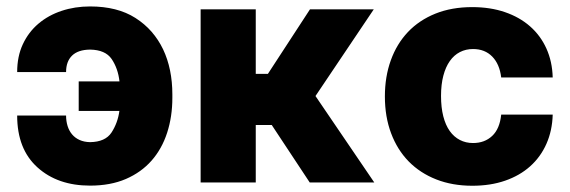

<svg xmlns="http://www.w3.org/2000/svg" viewBox="-20 -575 1796 605"><path d="M188.2 -210.9Q188.2 -193.2 193 -177.9Q197.8 -162.6 207.2 -151.5Q216.6 -140.3 230.8 -133.9Q245 -127.5 263.8 -127.1Q311.8 -127.8 331.3 -157.3Q351.2 -187.9 356.2 -225.5H228V-318.5H356.5Q351.9 -359.4 331.7 -389.2Q311.8 -418 263.8 -418.7Q226.2 -418.3 207.2 -399.9Q188.2 -381.4 188.2 -348H34.1Q34.1 -397.4 52 -435.7Q70 -474.1 101.2 -500.5Q132.5 -527 174.2 -540.8Q215.9 -554.7 263.8 -554.7Q349.8 -554.7 406.6 -518.5Q435.7 -500 457.6 -475Q479.4 -449.9 494 -419.4Q508.5 -388.8 515.8 -353.2Q523.1 -317.5 523.1 -277.7V-267Q523.1 -207.4 506.6 -156.6Q490.1 -105.8 457.6 -68.9Q425.1 -32 376.6 -11Q328.1 9.9 263.8 9.9Q161.6 9.9 98 -47.6Q34.1 -105.1 34.1 -210.9Z M785.9 -545.5V-342.3H824.2L956.7 -545.5H1157.7L974.1 -272.4L1159.4 0H956L836.3 -181.1H785.9V0H612.2V-545.5Z M1468 -552.6Q1524.9 -552.6 1571 -536.8Q1617.2 -521 1650.2 -492Q1683.2 -463.1 1701.7 -422.2Q1720.2 -381.4 1721.6 -331H1559.3Q1554.3 -372.9 1531.1 -396.7Q1507.8 -420.5 1470.5 -420.5Q1447.8 -420.5 1429.2 -410.9Q1410.5 -401.3 1397.4 -382.6Q1384.2 -364 1377 -336.5Q1369.7 -308.9 1369.7 -272.7Q1369.7 -236.5 1376.8 -208.6Q1383.9 -180.8 1397.2 -162.1Q1410.5 -143.5 1429.2 -133.9Q1447.8 -124.3 1470.5 -124.3Q1507.1 -124.3 1530.9 -146.7Q1554.7 -169 1559.3 -213.8H1721.6Q1720.2 -163.4 1701.9 -122Q1683.6 -80.6 1650.7 -51.1Q1617.9 -21.7 1571.7 -5.7Q1525.6 10.3 1468.4 10.3Q1405.5 10.3 1354.8 -9.6Q1304 -29.5 1267.9 -66.2Q1231.9 -103 1212.4 -155Q1192.8 -207 1192.8 -271Q1192.8 -333.5 1211.5 -385.1Q1230.1 -436.8 1265.4 -474.1Q1300.8 -511.4 1351.9 -532Q1403.1 -552.6 1468 -552.6Z"/></svg>

Font: Inter P Extra Bold
Style: Regular
Weight: 800
Designer: Rasmus Andersson
Foundry: rsms
Version: Version 3.018;git-588b23468